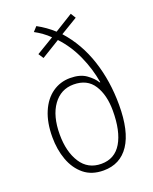

<svg xmlns="http://www.w3.org/2000/svg" viewBox="-143 -838 742 929"><g transform="rotate(-20 227.5 -374.0)"><path d="M160 -758Q206 -733 243 -699L337 -757L353 -731L265 -678Q336 -599 371 -492.5Q406 -386 406 -263Q406 -128 360 -59Q314 10 228 10Q167 10 127.5 -22.5Q88 -55 68.5 -108.5Q49 -162 49 -226Q49 -301 72 -355Q95 -409 135.5 -437.5Q176 -466 227 -466Q278 -466 309 -444Q340 -422 355 -397H358Q346 -469 315 -538Q284 -607 235 -659L140 -601L123 -627L213 -681Q197 -697 177.5 -711Q158 -725 139 -735ZM232 -431Q166 -431 126.5 -376Q87 -321 87 -226Q87 -137 123.5 -80.5Q160 -24 229 -24Q298 -24 333 -83Q368 -142 368 -247Q368 -328 335 -379.5Q302 -431 232 -431Z"/></g></svg>

Font: Noto Sans Lao UI Cond ExtLt
Style: Regular
Weight: 200
Width: 3
Designer: Monotype Design Team
Foundry: Monotype Imaging Inc.
Version: Version 2.000; ttfautohint (v1.8.4.7-5d5b)